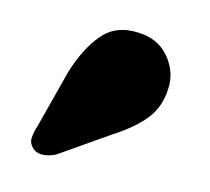

<svg xmlns="http://www.w3.org/2000/svg" viewBox="-41 -776 340 311"><g transform="rotate(10 129.5 -620.5)"><path d="M63.5 -648Q80 -689 103.5 -712.5Q127 -736 164 -731Q198 -727 215 -702.2Q232 -677.5 228 -650.5Q224.5 -620.5 206.2 -600.5Q188 -580.5 153 -562L68 -513.5Q57.5 -509 46.8 -509.2Q36 -509.5 29.5 -516.5Q22.5 -524.5 24 -533.8Q25.5 -543 30 -553.5Z"/></g></svg>

Font: Fraunces 72pt Soft Black
Style: Regular
Weight: 900
Version: Version 1.000;[b76b70a41]